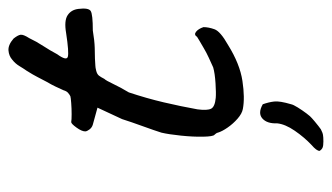

<svg xmlns="http://www.w3.org/2000/svg" viewBox="-185 -412 783 453"><g transform="rotate(-90 206.5 -185.5)"><path d="M176 -4Q165 -6 153 -16.5Q141 -27 132 -40Q123 -53 120 -63Q120 -65 117.5 -68Q115 -71 115 -71Q111 -74 110.5 -97.5Q110 -121 113 -150Q116 -179 120 -196Q125 -212 135 -239.5Q145 -267 152 -289L179 -347L139 -358Q132 -360 127.5 -366Q123 -372 123 -376Q123 -384 132 -396.5Q141 -409 145 -409Q150 -408 163.5 -408Q177 -408 190 -409Q203 -410 206 -411Q210 -413 214 -416.5Q218 -420 220 -427Q225 -438 229 -446.5Q233 -455 240 -467Q247 -480 251.5 -489Q256 -498 266 -514Q271 -521 277 -531Q283 -541 292 -548Q301 -556 314 -557Q327 -558 342 -545Q350 -535 351 -528.5Q352 -522 343 -508Q335 -491 324.5 -475Q314 -459 305 -442Q289 -420 299 -417Q309 -414 355 -421Q384 -426 397 -417.5Q410 -409 412 -392Q415 -368 407 -363Q399 -358 361 -358Q337 -354 320 -353.5Q303 -353 295 -353Q282 -352 278 -352Q274 -352 266 -350Q258 -348 254.5 -343.5Q251 -339 247 -331Q243 -327 235 -310Q227 -293 215 -273Q201 -231 191.5 -190.5Q182 -150 175 -111Q172 -88 176.5 -79Q181 -70 202 -68Q213 -67 236.5 -68.5Q260 -70 274 -74Q285 -79 297 -84.5Q309 -90 319 -96Q328 -101 337 -106.5Q346 -112 346 -112Q351 -120 358 -114.5Q365 -109 369 -97Q369 -85 364 -71Q359 -57 327 -39Q282 -11 242 -5Q202 1 176 -4ZM99 186Q89 186 84.5 184Q80 182 77 177Q77 170 91 158Q109 141 124.5 118.5Q140 96 142 77Q141 53 153.5 42Q166 31 187 43Q192 57 193.5 70Q195 83 187 110Q186 115 179.5 125.5Q173 136 165.5 146Q158 156 154 159Q152 161 146.5 165.5Q141 170 136 174Q131 178 128 180Q125 181 122.5 182.5Q120 184 115 185Q110 186 99 186Z"/></g></svg>

Font: Caveat Medium
Style: Regular
Weight: 500
Designer: Pablo Impallari
Foundry: Pablo Impallari
Version: Version 2.000